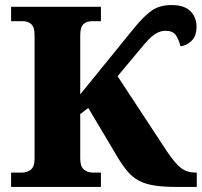

<svg xmlns="http://www.w3.org/2000/svg" viewBox="-20 -741 800 761"><path d="M24 0V-57H67Q87 -57 102 -68.5Q117 -80 117 -112V-603Q117 -634 103.5 -645.5Q90 -657 70 -657H24V-714H380V-657H343Q323 -657 310.5 -645Q298 -633 298 -601V-367L515 -634Q552 -679 583 -700Q614 -721 659 -721Q711 -721 735 -696.5Q759 -672 759 -635Q759 -597 737.5 -577.5Q716 -558 695 -558Q689 -584 677 -601.5Q665 -619 636 -619Q616 -619 597 -607.5Q578 -596 554 -568L446 -439L641 -142Q674 -93 697.5 -75Q721 -57 755 -57H760V0H683Q627 0 590.5 -6Q554 -12 529.5 -25.5Q505 -39 486.5 -60.5Q468 -82 449 -113L330 -313L298 -289V-113Q298 -81 312.5 -69Q327 -57 348 -57H380V0Z"/></svg>

Font: Noto Serif ExtraBold
Style: Regular
Weight: 800
Designer: Monotype Design Team
Foundry: Monotype Imaging Inc.
Version: Version 2.014